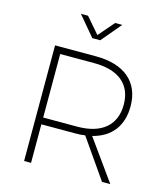

<svg xmlns="http://www.w3.org/2000/svg" viewBox="-131 -1018 983 1121"><g transform="rotate(15 361.0 -458.0)"><path d="M367 -796 468 -916H425L343 -821L261 -916H218L319 -796ZM641 0 466 -244C577 -272 638 -350 638 -469C638 -615 540 -699 367 -699H120V0H162V-233H367C388 -233 407 -234 426 -237L591 0ZM162 -274V-658H368C514 -658 597 -591 597 -468C597 -343 514 -274 368 -274Z"/></g></svg>

Font: Montserrat ExtraLight
Style: Regular
Weight: 250
Designer: Julieta Ulanovsky
Foundry: Julieta Ulanovsky
Version: Version 4.000